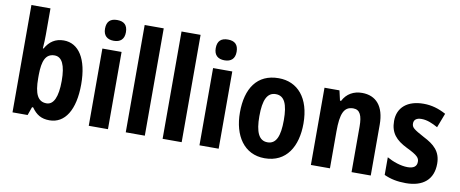

<svg xmlns="http://www.w3.org/2000/svg" viewBox="-67 -1045 3206 1339"><g transform="rotate(10 1536.0 -375.5)"><path d="M198 -574V-760H63V0H170L191 -59H199C232 -12 268 10 326 10C435 10 501 -94 501 -275C501 -455 435 -556 329 -556C270 -556 228 -528 199 -476H194C197 -512 198 -547 198 -574ZM284 -442C336 -442 363 -387 363 -276C363 -160 335 -103 285 -103C223 -103 198 -156 198 -266V-290C199 -388 220 -442 284 -442Z M671 -761C624 -761 597 -739 597 -687C597 -637 626 -614 671 -614C717 -614 745 -637 745 -687C745 -738 719 -761 671 -761ZM739 -547H603V0H739Z M1000 0V-760H865V0Z M1261 0V-760H1126V0Z M1455 -761C1408 -761 1381 -739 1381 -687C1381 -637 1410 -614 1455 -614C1501 -614 1529 -637 1529 -687C1529 -738 1503 -761 1455 -761ZM1523 -547H1387V0H1523Z M2075 -275C2075 -456 1985 -557 1851 -557C1698 -557 1625 -445 1625 -275C1625 -112 1703 10 1849 10C2004 10 2075 -114 2075 -275ZM1763 -273C1763 -388 1789 -444 1850 -444C1911 -444 1936 -388 1936 -275C1936 -160 1911 -103 1850 -103C1789 -103 1763 -161 1763 -273Z M2441 -557C2382 -557 2333 -530 2306 -477H2298L2282 -547H2176V0H2311V-261C2311 -387 2333 -440 2399 -440C2447 -440 2464 -400 2464 -323V0H2600V-360C2600 -491 2540 -557 2441 -557Z M3042 -161C3042 -249 2992 -291 2917 -329C2841 -370 2827 -381 2827 -409C2827 -435 2845 -450 2881 -450C2921 -450 2959 -433 2997 -412L3036 -514C2984 -542 2934 -557 2877 -557C2764 -557 2694 -500 2694 -403C2694 -319 2735 -273 2814 -234C2895 -195 2907 -178 2907 -151C2907 -119 2886 -102 2842 -102C2794 -102 2737 -122 2695 -146V-21C2741 0 2789 10 2849 10C2972 10 3042 -50 3042 -161Z"/></g></svg>

Font: Noto Sans Arabic UI Cn
Style: Bold
Weight: 700
Width: 3
Designer: Monotype Design Team, Nadine Chahine and Nizar Qandah
Foundry: Monotype Imaging Inc.
Version: Version 2.010